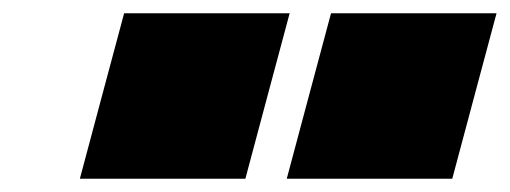

<svg xmlns="http://www.w3.org/2000/svg" viewBox="-20 -645 770 290"><path d="M413.1 -375H663.1Q674.3 -416.5 696.5 -500Q718.8 -583.5 730 -625H480Q468.8 -583.5 446.5 -500Q424.3 -416.5 413.1 -375ZM100.6 -375H350.6Q361.8 -416.5 384 -500Q406.2 -583.5 417.5 -625H167.5Q156.2 -583.5 134 -500Q111.8 -416.5 100.6 -375Z"/></svg>

Font: Faithful 32x
Style: BoldOblique
Weight: 400
Foundry: Faithful Resource Pack
Version: Version 1.0; January 27, 2023